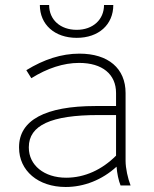

<svg xmlns="http://www.w3.org/2000/svg" viewBox="-20 -740 614 766"><path d="M139 -720C139 -642 198 -589 286 -589C374 -589 432 -642 432 -720H395C395 -662 351 -621 286 -621C221 -621 176 -661 176 -720ZM242 6C315 6 387 -22 445 -75C447 -48 453 -20 461 0H501C490 -28 481 -69 481 -98V-369C481 -467 412 -526 297 -526C225 -526 155 -503 85 -460L105 -428C169 -468 234 -489 295 -489H296C388 -489 443 -444 443 -369V-317H361C160 -317 56 -260 56 -153V-151C56 -59 132 6 242 6ZM244 -31C156 -31 95 -81 95 -151V-153C95 -240 184 -281 372 -281H443V-119C387 -63 318 -31 244 -31Z"/></svg>

Font: Fixel Display ExtraLight
Style: Regular
Weight: 200
Designer: AlfaBravo + MacPaw
Foundry: Kyrylo Tkachov, Marchela Mozhyna, Serhii Makarenko, Maria Weinstein, Zakhar Kryvoshyya
Version: Version 1.211